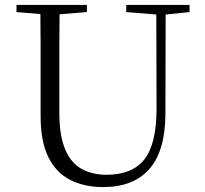

<svg xmlns="http://www.w3.org/2000/svg" viewBox="-20 -745 832 780"><path d="M399 15Q323 15 265.5 -14Q208 -43 176.5 -106.5Q145 -170 145 -273V-389Q145 -474 145 -558Q145 -623 144 -688L47 -696V-725H333V-696L222 -687Q222 -624 221 -559Q221 -475 221 -389V-288Q221 -196 244 -140Q267 -84 310.5 -59.5Q354 -35 413 -35Q517 -35 566.5 -97.5Q616 -160 616 -304L615 -686L493 -696V-725H750V-696L653 -686L652 -281Q651 -131 586.5 -58Q522 15 399 15Z"/></svg>

Font: Early Summer Mincho Light
Style: Regular
Weight: 300
Designer: GuiWonder
Version: Version 1.002